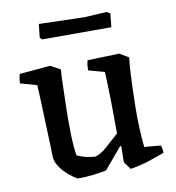

<svg xmlns="http://www.w3.org/2000/svg" viewBox="-75 -699 712 778"><g transform="rotate(-10 281.0 -310.0)"><path d="M182 12Q166 3 147 -13Q128 -29 114 -49.5Q100 -70 98 -90Q98 -111 96.5 -147Q95 -183 93.5 -225.5Q92 -268 90.5 -311Q89 -354 87 -389L19 -408Q19 -427 25 -446L152 -457L192 -435L190 -403Q188 -342 186.5 -281Q185 -220 186.5 -168Q188 -116 194 -81Q214 -72 234 -67.5Q254 -63 269 -63Q290 -68 314.5 -89.5Q339 -111 371 -140Q371 -205 370 -267Q369 -329 366 -394L300 -412Q300 -422 301 -432Q302 -442 305 -453L436 -457L473 -435L469 -396Q464 -310 463 -227.5Q462 -145 470 -67L538 -61Q543 -45 543 -30Q513 -19 478.5 -7.5Q444 4 401 11L378 -20L379 -83L376 -89Q357 -66 338.5 -44.5Q320 -23 301 0Q275 5 247.5 8.5Q220 12 182 12ZM138 -568 130 -577 136 -632Q164 -631 202.5 -630Q241 -629 276 -628Q311 -627 326 -627L415 -632L429 -624L423 -568Z"/></g></svg>

Font: Labrada Medium
Style: Regular
Weight: 500
Designer: Mercedes Jáuregui
Foundry: Omnibus-Type Team
Version: Version 1.000; ttfautohint (v1.8.4.7-5d5b)